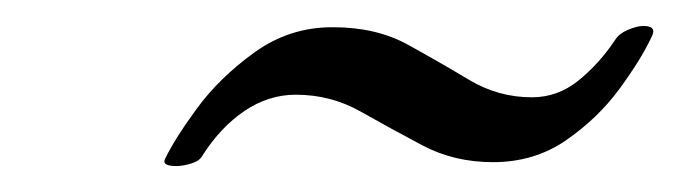

<svg xmlns="http://www.w3.org/2000/svg" viewBox="-20 -606 527 148"><path d="M116 -478Q105 -478 107 -483Q114 -498 131.5 -522Q149 -546 176 -565.5Q203 -585 236 -585H237Q270 -585 294.5 -571.5Q319 -558 341.5 -544.5Q364 -531 390 -531Q410 -531 426 -544Q442 -557 454 -575Q457 -580 464 -583Q471 -586 476 -586Q487 -586 482 -577Q474 -560 457.5 -537.5Q441 -515 416.5 -498Q392 -481 360 -481Q330 -481 305.5 -494Q281 -507 258 -520Q235 -533 208 -533Q187 -533 168.5 -520.5Q150 -508 136 -486Q134 -482 127.5 -480Q121 -478 116 -478Z"/></svg>

Font: Tapestry
Style: Regular
Weight: 400
Designer: Robert E. Leuschke
Foundry: Robert E. Leuschke
Version: Version 1.010; ttfautohint (v1.8.4.7-5d5b)